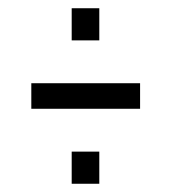

<svg xmlns="http://www.w3.org/2000/svg" viewBox="-20 -583 417 466"><path d="M154 -137V-215H221V-137ZM154 -485V-563H221V-485ZM56 -319V-381H320V-319Z"/></svg>

Font: Pathway Gothic One
Style: Regular
Weight: 400
Version: Version 1.003; ttfautohint (v1.8.4.7-5d5b);gftools[0.9.26]